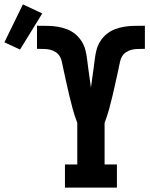

<svg xmlns="http://www.w3.org/2000/svg" viewBox="-163 -852 683 872"><path d="M132 0V-105H188V-294Q176 -325 167.5 -356Q159 -387 151.5 -419Q144 -451 137 -483Q130 -515 123 -547V-548Q120 -560 117.5 -573Q115 -586 108 -597Q101 -608 89.5 -615.5Q78 -623 65.5 -626Q53 -629 40 -629.5Q27 -630 14 -630H5V-735H12Q34 -735 56 -734.5Q78 -734 99.5 -730.5Q121 -727 141.5 -719Q162 -711 178.5 -697.5Q195 -684 207 -665.5Q219 -647 224.5 -626Q230 -605 232.5 -583.5Q235 -562 238 -540.5Q241 -519 244 -497.5Q247 -476 250 -454Q253 -476 256 -497.5Q259 -519 262 -540.5Q265 -562 267.5 -583.5Q270 -605 275.5 -626Q281 -647 293 -665.5Q305 -684 321.5 -697.5Q338 -711 358.5 -719Q379 -727 400.5 -730.5Q422 -734 444 -734.5Q466 -735 488 -735H495V-630H486Q473 -630 460 -629.5Q447 -629 434.5 -626Q422 -623 410.5 -615.5Q399 -608 392 -597Q385 -586 382.5 -573Q380 -560 377 -548V-547Q370 -515 363 -483Q356 -451 348.5 -419Q341 -387 332.5 -356Q324 -325 312 -294V-105H368V0ZM-72 -627 -143 -660 -59 -832 29 -791Z"/></svg>

Font: Iosevka Curly Slab Extrabold
Style: Regular
Weight: 800
Monospace: yes
Designer: Belleve Invis
Foundry: Belleve Invis
Version: Version 22.1.2; ttfautohint (v1.8.4)